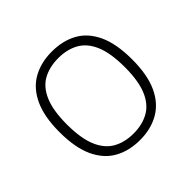

<svg xmlns="http://www.w3.org/2000/svg" viewBox="-142 -697 856 856"><g transform="rotate(-45 286.0 -269.0)"><path d="M286.5 9Q217.5 9 166 -19.8Q114.5 -48.5 85.8 -110Q57 -171.5 57 -270Q57 -367.5 85.8 -429Q114.5 -490.5 166.2 -519.5Q218 -548.5 286.5 -548.5Q355.5 -548.5 406.8 -520.2Q458 -492 486.8 -430.5Q515.5 -369 515.5 -270.5Q515.5 -173 486.8 -111.2Q458 -49.5 406.2 -20.2Q354.5 9 286.5 9ZM286.5 -32Q341.5 -32 382.5 -54.8Q423.5 -77.5 445.8 -129.8Q468 -182 468 -269Q468 -357.5 445.8 -409.8Q423.5 -462 382.5 -484.8Q341.5 -507.5 286.5 -507.5Q231 -507.5 190 -485Q149 -462.5 126.8 -410.5Q104.5 -358.5 104.5 -271.5Q104.5 -183 126.8 -130.5Q149 -78 190 -55Q231 -32 286.5 -32Z"/></g></svg>

Font: Encode Sans SemiExpanded ExtraLight
Style: Regular
Weight: 250
Width: 6
Designer: Multiple Designers
Foundry: Impallari Type
Version: Version 3.002